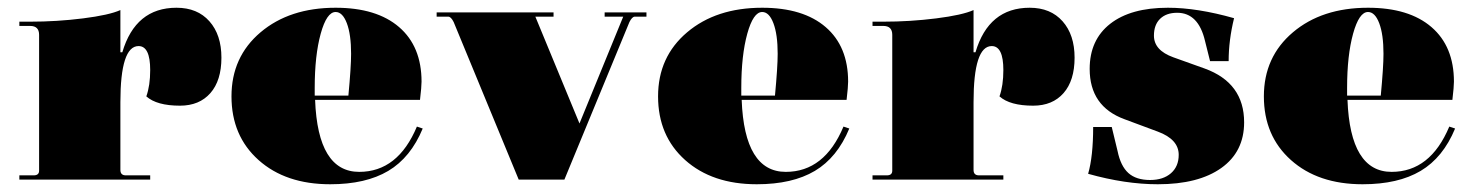

<svg xmlns="http://www.w3.org/2000/svg" viewBox="-20 -464 3809 496"><path d="M30 0V-11H67Q81 -11 81 -23V-374Q81 -397 58 -397H30V-408H58Q127 -408 194.5 -416.5Q262 -425 291 -438V-329H296Q330 -444 436 -444Q490 -444 521 -409Q552 -374 552 -315Q552 -256 523.5 -223.5Q495 -191 445 -191Q385 -191 358 -215Q368 -243 368 -283Q368 -345 338 -345Q291 -345 291 -200V-25Q291 -11 305 -11H368V0Z M833 12Q718 12 648 -50.5Q578 -113 578 -215Q578 -317 653 -380.5Q728 -444 847 -444Q953 -444 1011 -394Q1069 -344 1069 -253Q1069 -240 1065 -206H794Q801 -20 908 -20Q1008 -20 1057 -137L1072 -132Q1041 -57 983 -22.5Q925 12 833 12ZM793 -237V-217H880Q887 -291 887 -325Q887 -375 876 -404Q865 -433 847 -433Q824 -433 808.5 -377Q793 -321 793 -237Z M1542 -432H1650V-421H1620Q1613 -421 1606 -407L1438 0H1320L1152 -407Q1145 -421 1138 -421H1108V-432H1410V-421H1363L1477 -145L1590 -421H1542Z M1935 12Q1820 12 1750 -50.5Q1680 -113 1680 -215Q1680 -317 1755 -380.5Q1830 -444 1949 -444Q2055 -444 2113 -394Q2171 -344 2171 -253Q2171 -240 2167 -206H1896Q1903 -20 2010 -20Q2110 -20 2159 -137L2174 -132Q2143 -57 2085 -22.5Q2027 12 1935 12ZM1895 -237V-217H1982Q1989 -291 1989 -325Q1989 -375 1978 -404Q1967 -433 1949 -433Q1926 -433 1910.5 -377Q1895 -321 1895 -237Z M2234 0V-11H2271Q2285 -11 2285 -23V-374Q2285 -397 2262 -397H2234V-408H2262Q2331 -408 2398.5 -416.5Q2466 -425 2495 -438V-329H2500Q2534 -444 2640 -444Q2694 -444 2725 -409Q2756 -374 2756 -315Q2756 -256 2727.5 -223.5Q2699 -191 2649 -191Q2589 -191 2562 -215Q2572 -243 2572 -283Q2572 -345 2542 -345Q2495 -345 2495 -200V-25Q2495 -11 2509 -11H2572V0Z M2971 12Q2887 12 2791 -15Q2804 -60 2804 -136H2852L2867 -74Q2875 -35 2895 -17Q2915 1 2951 1Q2985 1 3005 -16.5Q3025 -34 3025 -64Q3025 -104 2971 -124L2885 -156Q2795 -189 2795 -286Q2795 -361 2848 -402.5Q2901 -444 2997 -444Q3073 -444 3168 -417Q3154 -360 3154 -306H3106L3093 -358Q3076 -431 3021 -431Q2993 -431 2977 -415.5Q2961 -400 2961 -372Q2961 -334 3011 -316L3092 -287Q3194 -250 3194 -148Q3194 -72 3135 -30Q3076 12 2971 12Z M3500 12Q3385 12 3315 -50.5Q3245 -113 3245 -215Q3245 -317 3320 -380.5Q3395 -444 3514 -444Q3620 -444 3678 -394Q3736 -344 3736 -253Q3736 -240 3732 -206H3461Q3468 -20 3575 -20Q3675 -20 3724 -137L3739 -132Q3708 -57 3650 -22.5Q3592 12 3500 12ZM3460 -237V-217H3547Q3554 -291 3554 -325Q3554 -375 3543 -404Q3532 -433 3514 -433Q3491 -433 3475.5 -377Q3460 -321 3460 -237Z"/></svg>

Font: Arapey Black-Display
Style: Regular
Weight: 900
Designer: Eduardo Rodriguez Tunni
Foundry: Eduardo Rodriguez Tunni
Version: Version 4.000